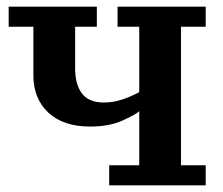

<svg xmlns="http://www.w3.org/2000/svg" viewBox="-20 -550 669 575"><path d="M6 -530H270V-470H205V-345Q205 -297 225.5 -270Q246 -243 291 -243Q320 -243 347.5 -252.5Q375 -262 397 -274V-470H332V-530H596V-470H522V-55H596V5H307V-55H397V-217Q388 -208 348 -189.5Q308 -171 250 -171Q169 -171 124.5 -213Q80 -255 80 -324V-470H6Z"/></svg>

Font: PT Serif Caption
Style: Semibold
Weight: 600
Designer: A.Korolkova, O.Umpeleva, V.Yefimov
Foundry: ParaType Ltd
Version: Version 1.00;May 2, 2020;FontCreator 12.0.0.2544 64-bit